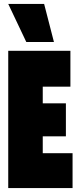

<svg xmlns="http://www.w3.org/2000/svg" viewBox="-20 -959 402 979"><path d="M22 0V-700H339V-517H198V-432H316V-264H198V-178H350V0ZM114 -745 22 -939H205L255 -745Z"/></svg>

Font: Georama ExtraCondensed Black
Style: Regular
Weight: 900
Width: 2
Designer: Jean-Baptiste Levee
Foundry: Production Type
Version: Version 1.000